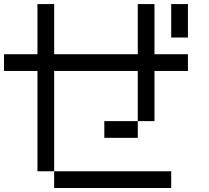

<svg xmlns="http://www.w3.org/2000/svg" viewBox="-20 -937 1040 957"><path d="M750 -916.7V-666.7H916.7V-583.3H750V-333.3H666.7V-583.3H250V-83.3H166.7V-583.3H0V-666.7H166.7V-916.7H250V-666.7H666.7V-916.7ZM916.7 -916.7V-750H833.3V-916.7ZM500 -250V-333.3H666.7V-250ZM833.3 -83.3V0H250V-83.3Z"/></svg>

Font: Galmuri11 Regular
Style: Regular
Weight: 400
Designer: Minseo Lee (Quiple)
Version: Version 2.356;hotconv 1.1.0;makeotfexe 2.6.0 DEVELOPMENT